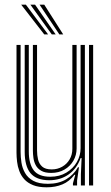

<svg xmlns="http://www.w3.org/2000/svg" viewBox="-20 -792 472 820"><path d="M179.5 8Q144.5 8 121.1 -1.4Q97.8 -10.8 83.6 -26.6Q69.5 -42.5 62.4 -61.9Q55.2 -81.2 52.9 -101.5Q50.5 -121.8 50.5 -140V-600H68V-142.8Q68 -121.2 71.6 -97.6Q75.2 -74 86.9 -53.4Q98.5 -32.8 121.8 -19.9Q145 -7 184.5 -7Q230.2 -7 262.2 -26Q294.2 -45 313 -77.5H317.2L309.2 -20.8V0H291.5V-9L301.5 -45.5H297.8Q276.5 -17 246.6 -4.5Q216.8 8 179.5 8ZM360.2 0V-600H377.8V0ZM198.5 -53.5Q171.5 -53.5 155.9 -62.8Q140.2 -72 132.6 -86.5Q125 -101 122.8 -117.4Q120.5 -133.8 120.5 -148V-600H138.2V-148.8Q138.2 -129.2 142.5 -110.9Q146.8 -92.5 160.1 -80.5Q173.5 -68.5 201 -68.5Q225.5 -68.5 245.5 -79.9Q265.5 -91.2 277.2 -111.1Q289 -131 289 -156.5V-600H307.2V-157.8Q307.2 -129.5 293.5 -105.8Q279.8 -82 255.4 -67.8Q231 -53.5 198.5 -53.5ZM189.2 -22.2Q134.5 -22.8 110 -52.8Q85.5 -82.8 85.5 -143.5V-600H103V-145.2Q103 -92.8 123.8 -65Q144.5 -37.2 194.8 -37.2Q234.2 -37.2 263.4 -54.8Q292.5 -72.2 308.4 -100.1Q324.2 -128 324.2 -159V-600H342.5V0H325.5V-47.8L328.5 -116.8H324.2Q308 -71.5 272.8 -46.8Q237.5 -22 189.2 -22.2ZM169 -645 70.5 -772H90.5L185.5 -645ZM201.2 -645 109.8 -772H129.8L217.8 -645ZM233.5 -645 149 -772H169L250 -645Z"/></svg>

Font: Big Shoulders Inline Text Thin Medium
Style: Regular
Weight: 500
Version: Version 2.002